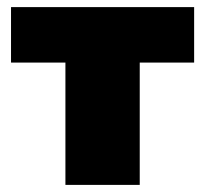

<svg xmlns="http://www.w3.org/2000/svg" viewBox="-20 -520 577 540"><path d="M526 -344H373V0H164V-344H11V-500H526Z"/></svg>

Font: Exo 2.0 Black
Style: Regular
Weight: 900
Designer: Natanael Gama
Version: Version 1.001;PS 001.001;hotconv 1.0.70;makeotf.lib2.5.58329